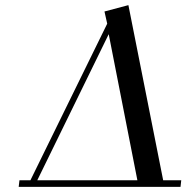

<svg xmlns="http://www.w3.org/2000/svg" viewBox="-20 -732 743 752"><path d="M53.2 0 56.2 -25.9H99.1L399.9 -639.2L389.2 -687L482.9 -711.9L619.1 -25.9H689.9L687 0ZM126 -25.9H518.1L405.8 -598.1Z"/></svg>

Font: Dehuti Alt
Style: Bold-Italic
Weight: 700
Version: Version 1.2